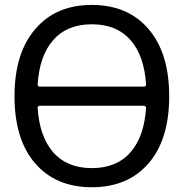

<svg xmlns="http://www.w3.org/2000/svg" viewBox="-20 -785 755 794"><path d="M135.7 -436.5Q134.8 -432.6 137.7 -429.7Q140.6 -426.8 144.5 -426.8H575.2Q579.1 -426.8 582 -429.7Q585 -432.6 584 -436.5Q576.2 -554.7 520.5 -618.2Q462.9 -684.6 359.9 -684.6Q256.8 -684.6 199.2 -618.2Q143.6 -554.7 135.7 -436.5ZM144.5 -347.7Q140.6 -347.7 137.7 -344.7Q134.8 -341.8 135.7 -337.9Q143.6 -220.7 199.2 -156.2Q256.8 -89.8 359.9 -89.8Q462.9 -89.8 520.5 -156.2Q576.2 -220.7 584 -337.9Q585 -341.8 582 -344.7Q579.1 -347.7 575.2 -347.7ZM126 -665Q210.9 -764.6 359.9 -764.6Q508.8 -764.6 594.2 -665Q679.7 -565.4 679.7 -386.7Q679.7 -208 594.2 -109.4Q508.8 -10.7 359.9 -10.7Q210.9 -10.7 125.5 -109.4Q40 -208 40 -386.7Q40 -565.4 126 -665Z"/></svg>

Font: Gen Jyuu GothicX Regular
Style: Regular
Weight: 400
Designer: [Source Han Sans]
Ryoko NISHIZUKA  (kana & ideographs); Paul D. Hunt (Latin, Greek & Cyrillic); Wenlong ZHANG  (bopomofo
Version: Version 1.002.20150607